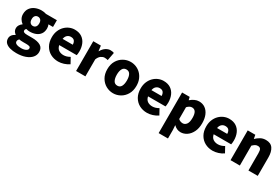

<svg xmlns="http://www.w3.org/2000/svg" viewBox="90 -1761 4641 3177"><g transform="rotate(30 2410.5 -172.0)"><path d="M276 239Q211 239 156.5 224.5Q102 210 70 178.5Q38 147 38 96Q38 25 118 -16V-21Q96 -36 81 -59.5Q66 -83 66 -119Q66 -149 84 -177.5Q102 -206 130 -225V-229Q99 -250 75.5 -288.5Q52 -327 52 -377Q52 -446 86 -492Q120 -538 174.5 -560.5Q229 -583 290 -583Q340 -583 380 -569H589V-440H502Q508 -428 512.5 -409.5Q517 -391 517 -371Q517 -305 486.5 -262.5Q456 -220 404.5 -200Q353 -180 290 -180Q276 -180 259 -182.5Q242 -185 223 -190Q214 -181 209.5 -173Q205 -165 205 -150Q205 -131 224 -121.5Q243 -112 289 -112H379Q484 -112 541.5 -77.5Q599 -43 599 34Q599 94 559.5 140Q520 186 447.5 212.5Q375 239 276 239ZM290 -287Q322 -287 342.5 -309.5Q363 -332 363 -377Q363 -420 342.5 -442Q322 -464 290 -464Q259 -464 238.5 -442Q218 -420 218 -377Q218 -332 238.5 -309.5Q259 -287 290 -287ZM304 128Q359 128 393.5 110Q428 92 428 65Q428 39 406.5 31.5Q385 24 345 24H291Q260 24 242 22.5Q224 21 210 17Q184 40 184 68Q184 98 217 113Q250 128 304 128Z M946 14Q864 14 798.5 -21.5Q733 -57 694.5 -124Q656 -191 656 -285Q656 -354 678.5 -409Q701 -464 739.5 -503Q778 -542 826.5 -562.5Q875 -583 926 -583Q1008 -583 1062 -547Q1116 -511 1143 -449Q1170 -387 1170 -309Q1170 -285 1167.5 -264Q1165 -243 1162 -232H828Q840 -174 878 -148Q916 -122 970 -122Q1029 -122 1090 -158L1149 -51Q1105 -20 1050.5 -3Q996 14 946 14ZM825 -349H1019Q1019 -391 998.5 -419Q978 -447 929 -447Q892 -447 863 -423Q834 -399 825 -349Z M1284 0V-569H1429L1442 -470H1445Q1477 -527 1520.5 -555Q1564 -583 1607 -583Q1633 -583 1648.5 -579.5Q1664 -576 1676 -571L1647 -418Q1631 -422 1617 -424.5Q1603 -427 1584 -427Q1553 -427 1518.5 -404Q1484 -381 1462 -325V0Z M1995 14Q1923 14 1859 -21.5Q1795 -57 1755.5 -124Q1716 -191 1716 -285Q1716 -379 1755.5 -445.5Q1795 -512 1859 -547.5Q1923 -583 1995 -583Q2049 -583 2099 -563Q2149 -543 2188 -504.5Q2227 -466 2250 -411Q2273 -356 2273 -285Q2273 -191 2233.5 -124Q2194 -57 2130.5 -21.5Q2067 14 1995 14ZM1995 -130Q2045 -130 2068 -172Q2091 -214 2091 -285Q2091 -356 2068 -397.5Q2045 -439 1995 -439Q1945 -439 1921.5 -397.5Q1898 -356 1898 -285Q1898 -214 1921.5 -172Q1945 -130 1995 -130Z M2643 14Q2561 14 2495.5 -21.5Q2430 -57 2391.5 -124Q2353 -191 2353 -285Q2353 -354 2375.5 -409Q2398 -464 2436.5 -503Q2475 -542 2523.5 -562.5Q2572 -583 2623 -583Q2705 -583 2759 -547Q2813 -511 2840 -449Q2867 -387 2867 -309Q2867 -285 2864.5 -264Q2862 -243 2859 -232H2525Q2537 -174 2575 -148Q2613 -122 2667 -122Q2726 -122 2787 -158L2846 -51Q2802 -20 2747.5 -3Q2693 14 2643 14ZM2522 -349H2716Q2716 -391 2695.5 -419Q2675 -447 2626 -447Q2589 -447 2560 -423Q2531 -399 2522 -349Z M2981 207V-569H3126L3139 -514H3142Q3176 -544 3217 -563.5Q3258 -583 3302 -583Q3370 -583 3420 -547Q3470 -511 3497 -446.5Q3524 -382 3524 -294Q3524 -196 3489.5 -127Q3455 -58 3400.5 -22Q3346 14 3285 14Q3212 14 3153 -45L3159 44V207ZM3243 -132Q3284 -132 3312.5 -169Q3341 -206 3341 -291Q3341 -438 3249 -438Q3203 -438 3159 -390V-165Q3180 -146 3201.5 -139Q3223 -132 3243 -132Z M3897 14Q3815 14 3749.5 -21.5Q3684 -57 3645.5 -124Q3607 -191 3607 -285Q3607 -354 3629.5 -409Q3652 -464 3690.5 -503Q3729 -542 3777.5 -562.5Q3826 -583 3877 -583Q3959 -583 4013 -547Q4067 -511 4094 -449Q4121 -387 4121 -309Q4121 -285 4118.5 -264Q4116 -243 4113 -232H3779Q3791 -174 3829 -148Q3867 -122 3921 -122Q3980 -122 4041 -158L4100 -51Q4056 -20 4001.5 -3Q3947 14 3897 14ZM3776 -349H3970Q3970 -391 3949.5 -419Q3929 -447 3880 -447Q3843 -447 3814 -423Q3785 -399 3776 -349Z M4235 0V-569H4380L4393 -498H4396Q4431 -533 4475.5 -558Q4520 -583 4578 -583Q4671 -583 4713 -521Q4755 -459 4755 -352V0H4577V-330Q4577 -389 4561 -410Q4545 -431 4511 -431Q4481 -431 4460 -418Q4439 -405 4413 -380V0Z"/></g></svg>

Font: Source Han Sans SC Heavy
Style: Regular
Weight: 900
Designer: Ryoko NISHIZUKA Ë•øÂ°öÊ∂ºÂ≠ê (kana, bopomofo & ideographs); Paul D. Hunt (Latin, Greek & Cyrillic); Sandoll Communicatio
Foundry: Adobe
Version: Version 2.004;hotconv 1.0.118;makeotfexe 2.5.65603